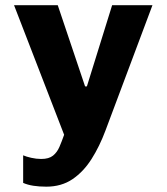

<svg xmlns="http://www.w3.org/2000/svg" viewBox="-20 -531 640 738"><path d="M158 186.5Q130.5 186.5 108.2 183Q86 179.5 69 172V66Q80 71 99.8 75.5Q119.5 80 138.5 80Q168 80 183.8 67.2Q199.5 54.5 208.5 33.5Q217.5 12.5 226.5 -13L34 -511H202L307 -199H314L411 -511H566L385.5 -29.5Q363 31 332 80Q301 129 258.5 157.8Q216 186.5 158 186.5Z"/></svg>

Font: Chivo Mono Medium
Style: Regular
Weight: 500
Monospace: yes
Designer: Hector Gatti
Foundry: Omnibus-Type
Version: Version 1.008